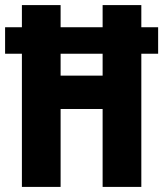

<svg xmlns="http://www.w3.org/2000/svg" viewBox="-24 -734 641 754"><path d="M62 0V-523H-4V-627H62V-714H214V-627H379V-714H531V-627H597V-523H531V0H379V-306H214V0ZM214 -437H379V-523H214Z"/></svg>

Font: Noto Sans Myanmar UI ExtraCondensed ExtraBold
Style: Regular
Weight: 800
Width: 2
Designer: Monotype Design Team
Foundry: Monotype Imaging Inc.
Version: Version 2.103; ttfautohint (v1.8.4.7-5d5b)